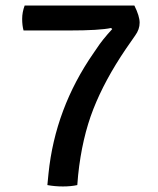

<svg xmlns="http://www.w3.org/2000/svg" viewBox="-20 -668 570 693"><path d="M69 -648H465Q484 -610 484 -586Q484 -562 468 -540L434 -491Q358 -379 317 -274.5Q276 -170 262 -36L259 0Q236 5 207 5Q178 5 151 0L155 -41Q179 -277 318 -477L329 -493Q349 -524 385 -563L381 -567Q340 -558 229 -558H65Q60 -576 60 -600Q60 -624 69 -648Z"/></svg>

Font: Signika
Style: Regular
Weight: 400
Designer: Anna Giedrys
Foundry: Anna Giedrys
Version: Version 1.001